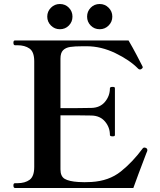

<svg xmlns="http://www.w3.org/2000/svg" viewBox="-20 -939 798 959"><path d="M716 -189Q716 -185 714 -181Q712 -177 711 -174L672 -71L646 0H55Q47 0 47 -13Q47 -24 55 -24H67Q105 -24 128 -41Q151 -58 151 -105V-633Q151 -680 127.5 -696.5Q104 -713 67 -713H55Q47 -713 47 -726Q47 -737 55 -737H622Q642 -703 662.5 -664Q683 -625 692 -607L693 -603Q693 -599 686 -594Q682 -592 679 -592Q674 -592 670 -596Q628 -639 556.5 -673.5Q485 -708 413 -708H394Q353 -708 330.5 -704.5Q308 -701 295 -688Q282 -675 282 -646V-399H363Q418 -399 437 -400Q480 -401 504.5 -430.5Q529 -460 529 -498Q529 -505 542 -505Q549 -505 551.5 -503.5Q554 -502 554 -498V-265Q554 -261 551.5 -259.5Q549 -258 542 -258Q529 -258 529 -265Q529 -303 504.5 -332Q480 -361 437 -362Q418 -363 363 -363H282V-93Q282 -58 303.5 -45.5Q325 -33 371 -30Q381 -29 402 -29Q423 -29 436 -30Q524 -35 583.5 -82.5Q643 -130 693 -198Q696 -202 701 -202Q705 -202 709 -200Q716 -197 716 -189ZM279 -919Q253 -919 234.5 -900.5Q216 -882 216 -856Q216 -830 234.5 -811.5Q253 -793 279 -793Q306 -793 324 -811.5Q342 -830 342 -856Q342 -882 324 -900.5Q306 -919 279 -919ZM478 -919Q451 -919 433 -900.5Q415 -882 415 -856Q415 -830 433 -811.5Q451 -793 478 -793Q504 -793 522.5 -811.5Q541 -830 541 -856Q541 -882 522.5 -900.5Q504 -919 478 -919Z"/></svg>

Font: Shippori Mincho
Style: Bold
Weight: 700
Designer: FONTDASU
Foundry: FONTDASU / Google Inc. / but / Adobe
Version: Version 3.110; ttfautohint (v1.8.3)